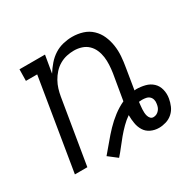

<svg xmlns="http://www.w3.org/2000/svg" viewBox="-128 -668 855 841"><g transform="rotate(-30 300.0 -247.0)"><path d="M246 34 202 0Q223 -24 243 -48.5Q263 -73 285 -96Q307 -119 332.5 -138.5Q358 -158 386 -171L408 -301Q411 -321 412 -341Q413 -361 410.5 -380Q408 -399 400.5 -416.5Q393 -434 379.5 -447Q366 -460 347.5 -466Q329 -472 309 -472Q291 -472 272.5 -468Q254 -464 236.5 -454Q219 -444 205.5 -429Q192 -414 182.5 -397Q173 -380 167.5 -362Q162 -344 159 -326L105 0H42L118 -462H61L62 -520H191L176 -432Q189 -453 205.5 -472Q222 -491 242.5 -504Q263 -517 286.5 -522.5Q310 -528 332 -528Q360 -528 385.5 -520Q411 -512 430 -494Q449 -476 459.5 -452Q470 -428 474 -401.5Q478 -375 476 -347.5Q474 -320 469 -292L452 -188Q454 -188 456 -188.5Q458 -189 460 -189Q483 -189 505 -183.5Q527 -178 542.5 -163.5Q558 -149 563.5 -127Q569 -105 565 -82Q562 -64 554.5 -46.5Q547 -29 532.5 -16Q518 -3 499.5 2.5Q481 8 464 8Q442 8 423 -1Q404 -10 393.5 -27Q383 -44 379.5 -65Q376 -86 376 -107Q357 -94 339.5 -76.5Q322 -59 306.5 -40.5Q291 -22 276.5 -3Q262 16 246 34ZM466 -45Q474 -45 481.5 -48.5Q489 -52 495 -59Q501 -66 503.5 -73.5Q506 -81 507 -89Q509 -99 506.5 -109Q504 -119 497 -125.5Q490 -132 480 -134Q470 -136 460 -136Q455 -136 451 -135.5Q447 -135 444 -135Q443 -126 442 -117Q441 -108 440.5 -99.5Q440 -91 440.5 -82Q441 -73 443.5 -65Q446 -57 451.5 -51Q457 -45 466 -45Z"/></g></svg>

Font: Iosevka HT Light Extended
Style: Italic
Weight: 300
Width: 7
Italic angle: -9°
Monospace: yes
Designer: Belleve Invis
Foundry: Belleve Invis
Version: Version 32.3.0; ttfautohint (v1.8.4)